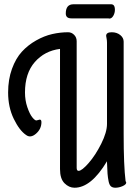

<svg xmlns="http://www.w3.org/2000/svg" viewBox="-20 -851 656 899"><path d="M481 -94V-96Q407 28 329 28Q303 28 282 7Q261 -14 261 -59V-622Q189 -613 143 -560.5Q97 -508 97 -418Q97 -381 108 -349Q119 -317 131 -302Q143 -287 150 -287Q153 -287 158.5 -289Q164 -291 166 -291Q174 -291 174 -279Q174 -247 148.5 -225Q123 -203 102 -219Q71 -240 44.5 -294.5Q18 -349 18 -418Q18 -479 36 -528.5Q54 -578 82.5 -609Q111 -640 149 -661.5Q187 -683 224.5 -691.5Q262 -700 299 -700Q315 -700 327 -688Q339 -676 339 -658V-65Q339 -51 348 -51Q363 -51 395 -87.5Q427 -124 454 -178Q481 -232 481 -271V-651Q481 -662 479 -671.5Q477 -681 477 -683Q477 -700 503 -700Q527 -700 543 -687Q559 -674 559 -656V-222Q559 -75 568 -3Q571 2 571 4Q571 13 554 20.5Q537 28 520 28Q507 28 499.5 21.5Q492 15 488.5 -2Q485 -19 483.5 -38Q482 -57 481 -91Q481 -93 481 -94ZM324 -831H496Q508 -832 513 -825.5Q518 -819 518 -805Q518 -790 510.5 -777Q503 -764 492 -764Q489 -764 487 -765H314Q288 -765 288 -788Q288 -831 324 -831Z"/></svg>

Font: Grand Hotel
Style: Regular
Weight: 400
Designer: Brian J. Bonislawsky & Jim Lyles for Astigmatic (AOETI)
Foundry: Astigmatic (AOETI)
Version: Version 001.000